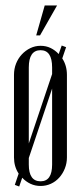

<svg xmlns="http://www.w3.org/2000/svg" viewBox="-20 -670 296 700"><path d="M48 -37Q31 -63 31 -96V-397Q31 -419 38.5 -438Q46 -457 59.5 -471.5Q73 -486 90.5 -494.5Q108 -503 128 -503Q148 -503 164.5 -495Q181 -487 194 -473L205 -504L221 -498L207 -457Q224 -431 224 -397V-96Q224 -75 216.5 -56Q209 -37 196 -22.5Q183 -8 165.5 0Q148 8 128 8Q108 8 91 0Q74 -8 61 -22L50 10L34 4ZM128 -487Q85 -487 85 -424V-147L170 -400V-424Q170 -487 128 -487ZM85 -70Q85 -9 128 -9Q170 -9 170 -70V-347L85 -94ZM112 -541 143 -650H188L126 -541Z"/></svg>

Font: Moniqa Cond Heading
Style: Regular
Weight: 400
Width: 3
Designer: Rajesh Rajput
Foundry: Rajesh Rajput
Version: Version 1.000